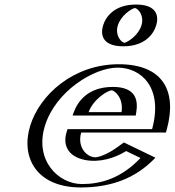

<svg xmlns="http://www.w3.org/2000/svg" viewBox="-20 -811 769 846"><path d="M345.4 -317C362.8 -364 411.8 -413 472.8 -413C524.8 -413 548.9 -371 540.4 -317ZM532.4 -173C384.8 -60 286.6 -141 312.9 -227H685.9C744.3 -418 658.9 -528 502.9 -528C347.9 -528 183.6 -406 137.8 -256C92.2 -107 181.9 15 336.9 15C450.9 15 556.2 -22 643.9 -119ZM579.3 -791C630.3 -791 658.8 -750 643.2 -699C627.6 -648 574.1 -607 523.1 -607C472.1 -607 443.6 -648 459.2 -699C474.8 -750 528.3 -791 579.3 -791ZM324.8 -302 330.7 -318C350.3 -370.8 406.8 -428 477.4 -428C538.7 -428 565.2 -378.2 555.9 -319.2L553.2 -302ZM530.3 -155.3C424.2 -79 338 -94.7 306.1 -146.8C292.6 -168.9 288.8 -197.3 297.9 -227L302.5 -242H675.2C722.1 -415.4 642.6 -513 498.3 -513C351.2 -513 195.9 -397.2 152.8 -256C109.9 -115.8 194.3 0 341.5 0C446.2 0 539 -30.9 619.6 -112.1ZM574.7 -776C617.5 -776 641.3 -741.7 628.2 -699C615.1 -656.3 570.4 -622 527.7 -622C484.9 -622 461.1 -656.3 474.2 -699C487.3 -741.7 532 -776 574.7 -776ZM324.8 -302H553.2L555.9 -319.2C565.2 -378.2 538.7 -428 477.4 -428C406.8 -428 350.3 -370.8 330.7 -318ZM530.3 -155.3 619.6 -112.1C539 -30.9 446.2 0 341.5 0C194.3 0 109.9 -115.8 152.8 -256C195.9 -397.2 351.2 -513 498.3 -513C642.6 -513 722.1 -415.4 675.2 -242H302.5L297.9 -227C288.8 -197.3 292.6 -168.9 306.1 -146.8C338 -94.7 424.2 -79 530.3 -155.3ZM574.7 -776C532 -776 487.3 -741.7 474.2 -699C461.1 -656.3 484.9 -622 527.7 -622C570.4 -622 615.1 -656.3 628.2 -699C641.3 -741.7 617.5 -776 574.7 -776ZM345.4 -317H540.4C548.9 -371 524.7 -413 472.8 -413C411.8 -413 362.8 -364 345.4 -317ZM523.5 -166.4 532.6 -172.9 644.4 -118.8 629.3 -103.6C543.8 -17.5 444.5 15 336.9 15C181.9 15 92.2 -107 137.8 -256C183.6 -406 347.9 -528 502.9 -528C655.1 -528 739.2 -423.1 690.4 -242.5L686.2 -227H312.9C305.1 -201.6 308.2 -176.6 320.3 -156.9C348.3 -111.2 424.4 -95 523.5 -166.4ZM579.3 -791C528.3 -791 474.8 -750 459.2 -699C443.6 -648 472.1 -607 523.1 -607C574.1 -607 627.6 -648 643.2 -699C658.8 -750 630.3 -791 579.3 -791ZM299.9 -302H578.1L580.6 -317.8C588.4 -367.1 580.9 -428 477.4 -428C363.7 -428 321.1 -359.6 305.5 -317.4ZM535.9 -145.4 599 -114.8C513.3 -24.3 422.9 0 341.5 0C237.1 0 131.3 -104 177.8 -256C224.6 -409.1 394 -513 498.3 -513C600.7 -513 700.4 -427 650.2 -242H277.5L272.9 -227C257.6 -176.9 274.8 -121.8 354.7 -106.1C418.8 -93.6 485.6 -114.3 535.9 -145.4ZM574.7 -775.8C590 -772 616.3 -741.7 603.2 -699C590.1 -656 544.7 -625.9 527.7 -622.2C512.5 -626 486.1 -656.3 499.2 -699C512.3 -742 557.7 -772.1 574.7 -775.8ZM515.5 -317H370.4C391.8 -374.6 454.5 -413 472.8 -413C483.1 -413 525.6 -381.1 515.5 -317ZM494.9 -161C453 -130.8 417.7 -120 404 -118.3C394.9 -117.1 364.8 -120.1 345.5 -151.7C333.1 -171.8 329.3 -198.9 337.9 -227H711.2L715.3 -242.2C761.2 -411.9 696.7 -528 502.9 -528C305.1 -528 155 -394.2 112.8 -256C70.8 -118.9 139.1 15 336.9 15C469.7 15 575.2 -25.8 657.1 -108.3L664.8 -116.1L526 -183.3ZM579.3 -791C485.3 -791 446.2 -738.3 434.2 -699C422.2 -659.7 429 -607 523.1 -607C617.1 -607 656.2 -659.7 668.2 -699C680.2 -738.3 673.4 -791 579.3 -791Z"/></svg>

Font: Hussar Outliner
Style: Obl
Weight: 700
Foundry: Cannot Into Space Fonts
Version: Version 0.92